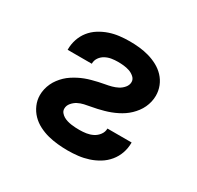

<svg xmlns="http://www.w3.org/2000/svg" viewBox="-121 -669 842 819"><g transform="rotate(30 300.0 -260.0)"><path d="M301 8Q277 8 252 5.5Q227 3 203.5 -3Q180 -9 157.5 -20.5Q135 -32 118 -49.5Q101 -67 91 -90Q81 -113 81 -138Q81 -153 84.5 -168Q88 -183 94.5 -197Q101 -211 110.5 -223.5Q120 -236 131 -246.5Q142 -257 155 -265.5Q168 -274 181.5 -281Q195 -288 209.5 -293.5Q224 -299 239 -303Q254 -307 269 -310.5Q284 -314 299 -316.5Q314 -319 329 -323Q344 -327 357.5 -334Q371 -341 381.5 -353.5Q392 -366 392 -381Q392 -395 380.5 -405Q369 -415 355.5 -419.5Q342 -424 327.5 -425.5Q313 -427 299 -427Q283 -427 267.5 -424.5Q252 -422 238 -414.5Q224 -407 215 -394Q206 -381 206 -365Q206 -365 206 -364.5Q206 -364 206 -364H87Q87 -365 87 -365.5Q87 -366 87 -367Q87 -392 95 -416Q103 -440 118.5 -459.5Q134 -479 155.5 -492.5Q177 -506 200.5 -514Q224 -522 249 -525Q274 -528 299 -528Q323 -528 347 -525.5Q371 -523 394 -516.5Q417 -510 438.5 -498.5Q460 -487 476.5 -469.5Q493 -452 502 -429.5Q511 -407 511 -382Q511 -367 507.5 -352Q504 -337 497.5 -323Q491 -309 481.5 -296.5Q472 -284 461 -273.5Q450 -263 437.5 -254.5Q425 -246 411 -239Q397 -232 382.5 -226.5Q368 -221 353.5 -217Q339 -213 324 -209.5Q309 -206 294 -203.5Q279 -201 263.5 -197.5Q248 -194 234.5 -187Q221 -180 210.5 -167.5Q200 -155 200 -140Q200 -129 206.5 -121Q213 -113 221.5 -108Q230 -103 240 -100Q250 -97 260.5 -95.5Q271 -94 281 -93.5Q291 -93 301 -93Q318 -93 334.5 -95.5Q351 -98 366 -105.5Q381 -113 391.5 -127Q402 -141 402 -158Q402 -158 402 -158Q402 -158 402 -158H521Q521 -158 521 -157Q521 -156 521 -156Q521 -130 512.5 -105.5Q504 -81 487.5 -61Q471 -41 449 -27.5Q427 -14 402.5 -6Q378 2 352.5 5Q327 8 301 8Z"/></g></svg>

Font: Iosevka SS04 Extended
Style: Bold
Weight: 700
Width: 7
Monospace: yes
Designer: Belleve Invis
Foundry: Belleve Invis
Version: Version 19.0.0; ttfautohint (v1.8.4)